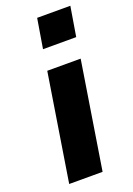

<svg xmlns="http://www.w3.org/2000/svg" viewBox="-143 -793 588 848"><g transform="rotate(-20 151.5 -369.0)"><path d="M124 -599 147 -738H303L280 -599ZM29 0 109 -503H266L186 0Z"/></g></svg>

Font: Nunito Sans 7pt SemiCondensed ExtraBold
Style: Italic
Weight: 800
Width: 4
Italic angle: -9°
Designer: Vernon Adams
Foundry: Vernon Adams
Version: Version 3.101;gftools[0.9.27]